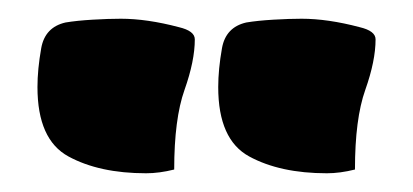

<svg xmlns="http://www.w3.org/2000/svg" viewBox="-20 -833 441 205"><path d="M329 -648Q279 -648 246 -666Q213 -684 213 -740Q213 -759 217 -781.5Q221 -804 243 -809Q255 -811 272 -812Q289 -813 302 -813Q330 -813 364 -804Q381 -800 381 -791Q381 -768 370 -737Q359 -706 359 -652Q343 -648 329 -648ZM136 -648Q86 -648 53 -666Q20 -684 20 -740Q20 -759 24 -781.5Q28 -804 50 -809Q62 -811 79 -812Q96 -813 109 -813Q137 -813 171 -804Q188 -800 188 -791Q188 -768 177 -737Q166 -706 166 -652Q150 -648 136 -648Z"/></svg>

Font: Protest Riot
Style: Regular
Weight: 400
Designer: Octavio Pardo
Foundry: Ashler Design
Version: Version 2.005; ttfautohint (v1.8.4.7-5d5b)